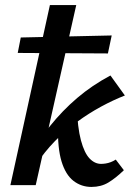

<svg xmlns="http://www.w3.org/2000/svg" viewBox="-20 -731 521 758"><path d="M21 0 177 -711H281L121 0ZM341 7Q301 7 270 -17Q239 -41 223 -93.5Q207 -146 209 -233L283 -314Q286 -227 299.5 -177Q313 -127 333.5 -105.5Q354 -84 379 -84Q387 -84 397 -85.5Q407 -87 417.5 -91Q428 -95 437 -101L469 -59Q437 -28 408 -10.5Q379 7 341 7ZM122 -80 85 -102Q129 -173 177.5 -233.5Q226 -294 284.5 -344Q343 -394 416 -433L473 -354Q427 -336 379 -310Q331 -284 284.5 -250Q238 -216 196.5 -173.5Q155 -131 122 -80ZM406 -520 50 -522 62 -583 421 -591Z"/></svg>

Font: Ysabeau Infant
Style: Bold Italic
Weight: 700
Italic angle: -12°
Designer: Christian Thalmann (Catharsis Fonts)
Version: Version 2.001;gftools[0.9.30]; featfreeze: ss01,ss02,lnum